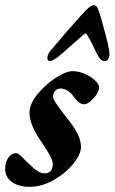

<svg xmlns="http://www.w3.org/2000/svg" viewBox="-45 -708 443 742"><path d="M-25 -55Q-25 -81 -13 -98.5Q-1 -116 17 -116Q24 -116 32.5 -108.5Q41 -101 57 -84Q61 -81 74.5 -67.5Q88 -54 101.5 -46Q115 -38 127 -38Q159 -38 159 -75Q159 -97 114 -161Q69 -225 69 -273Q69 -306 99.5 -343.5Q130 -381 170 -407Q210 -433 235 -433Q259 -433 283 -422.5Q307 -412 322.5 -397Q338 -382 338 -370Q338 -352 317 -328.5Q296 -305 279 -305Q261 -305 240 -334Q231 -348 217 -357Q203 -366 190 -366Q176 -366 168 -356.5Q160 -347 160 -335Q160 -326 170 -311Q180 -296 199 -271Q209 -259 213 -253Q243 -215 255.5 -189.5Q268 -164 268 -140Q268 -112 238 -75Q208 -38 162 -12Q116 14 69 14Q26 14 0.5 -5Q-25 -24 -25 -55ZM343 -647 349 -626Q353 -611 363 -574Q373 -537 377 -512Q378 -508 378 -499Q378 -487 373 -479.5Q368 -472 358 -472Q343 -472 328 -503Q311 -541 291 -575Q288 -579 286 -579Q283 -579 279 -575L223 -526L196 -502Q161 -472 149 -472Q138 -472 138 -484Q138 -497 151 -513Q212 -586 267 -647Q286 -668 297.5 -678Q309 -688 318 -688Q326 -688 331 -679Q336 -670 343 -647Z"/></svg>

Font: EB Garamond
Style: Bold Italic
Weight: 700
Italic angle: -17.2°
Designer: Georg Duffner and Octavio Pardo
Foundry: Georg Duffner
Version: Version 1.000